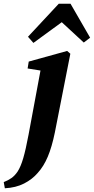

<svg xmlns="http://www.w3.org/2000/svg" viewBox="-84 -773 503 1029"><path d="M-58 236 -64 203Q-41 194 -23 181.5Q-5 169 10 147Q27 121 40.5 75Q54 29 69 -51L133 -395L64 -406L70 -443L276 -500L293 -485L210 -63Q194 15 172 67Q150 119 118 154Q89 188 45 210.5Q1 233 -58 236ZM365 -545 247 -654 95 -543 66 -576 231 -753H294L399 -571Z"/></svg>

Font: Source Serif Pro
Style: Bold Italic
Weight: 700
Italic angle: -12°
Designer: Frank Grießhammer
Foundry: Adobe Systems Incorporated
Version: Version 3.001;hotconv 1.0.111;makeotfexe 2.5.65597